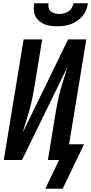

<svg xmlns="http://www.w3.org/2000/svg" viewBox="-20 -975 556 1170"><path d="M329 -815Q309 -815 288.5 -817.5Q268 -820 250.5 -827.5Q233 -835 218.5 -847.5Q204 -860 195.5 -877Q187 -894 186 -914.5Q185 -935 188 -955H276Q273 -941 276.5 -927.5Q280 -914 290 -905.5Q300 -897 313.5 -893.5Q327 -890 341 -890Q355 -890 369.5 -893.5Q384 -897 397 -905.5Q410 -914 417.5 -927.5Q425 -941 428 -955H516Q513 -935 505 -914.5Q497 -894 482.5 -877Q468 -860 449.5 -847.5Q431 -835 410.5 -827.5Q390 -820 369.5 -817.5Q349 -815 329 -815ZM256 175 340 0H272L320 -294Q326 -328 333 -362.5Q340 -397 349.5 -431Q359 -465 370 -499Q381 -533 391 -567L114 0H3L124 -735H237L189 -441Q183 -407 176 -372.5Q169 -338 159.5 -304Q150 -270 139 -236Q128 -202 119 -168L395 -735H506L401 -96H492L362 175Z"/></svg>

Font: Iosevka Curly
Style: Bold Italic
Weight: 700
Italic angle: -9°
Monospace: yes
Designer: Belleve Invis
Foundry: Belleve Invis
Version: Version 22.1.2; ttfautohint (v1.8.4)